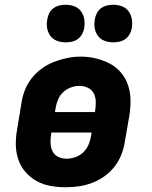

<svg xmlns="http://www.w3.org/2000/svg" viewBox="-20 -779 640 807"><path d="M256 8Q224 8 192.5 2.5Q161 -3 134 -18Q107 -33 87 -56Q67 -79 57 -108.5Q47 -138 46.5 -170.5Q46 -203 52 -235L70 -345Q74 -373 84.5 -400Q95 -427 113.5 -450.5Q132 -474 156.5 -491.5Q181 -509 208.5 -519.5Q236 -530 263.5 -535.5Q291 -541 320 -541Q352 -541 383 -533.5Q414 -526 441 -512Q468 -498 488 -474.5Q508 -451 518 -421.5Q528 -392 528.5 -359.5Q529 -327 524 -295L505 -185Q501 -157 490.5 -130Q480 -103 462 -79.5Q444 -56 419.5 -38.5Q395 -21 367.5 -10.5Q340 0 312 4Q284 8 256 8ZM379 -308 380 -314Q383 -333 382.5 -352Q382 -371 374 -386.5Q366 -402 349.5 -410Q333 -418 314 -418Q296 -418 278 -411.5Q260 -405 246 -392Q232 -379 224.5 -361.5Q217 -344 214 -326L211 -308ZM259 -112Q277 -112 295.5 -118Q314 -124 328.5 -137.5Q343 -151 351 -168.5Q359 -186 362 -204L365 -222H196L195 -216Q192 -197 192.5 -178.5Q193 -160 200.5 -144Q208 -128 224 -120Q240 -112 259 -112ZM456 -601Q437 -601 419.5 -607.5Q402 -614 391.5 -628.5Q381 -643 378 -661.5Q375 -680 379 -699Q381 -712 387.5 -724.5Q394 -737 405.5 -745Q417 -753 430 -756Q443 -759 456 -759Q475 -759 492.5 -752.5Q510 -746 520.5 -731.5Q531 -717 534 -698.5Q537 -680 534 -661Q532 -648 525 -635.5Q518 -623 507 -615Q496 -607 482.5 -604Q469 -601 456 -601ZM256 -601Q237 -601 219.5 -607.5Q202 -614 191.5 -628.5Q181 -643 178 -661.5Q175 -680 179 -699Q181 -712 187.5 -724.5Q194 -737 205.5 -745Q217 -753 230 -756Q243 -759 256 -759Q275 -759 292.5 -752.5Q310 -746 320.5 -731.5Q331 -717 334 -698.5Q337 -680 334 -661Q332 -648 325 -635.5Q318 -623 307 -615Q296 -607 282.5 -604Q269 -601 256 -601Z"/></svg>

Font: Iosevka Curly HvExObl
Style: Regular
Weight: 900
Width: 7
Italic angle: -9°
Monospace: yes
Designer: Belleve Invis
Foundry: Belleve Invis
Version: Version 11.1.0; ttfautohint (v1.8.3)